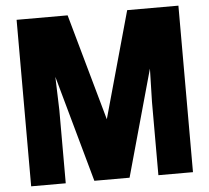

<svg xmlns="http://www.w3.org/2000/svg" viewBox="-54 -838 977 896"><g transform="rotate(-5 434.5 -390.0)"><path d="M814 0H652V-343L656 -499L517 0H352L213 -499L218 -343V0H56V-780H295L435 -281L574 -780H814Z"/></g></svg>

Font: Tanohe Sans
Style: Bold
Weight: 700
Designer: Village Type and Design LLC & Cristiano Sobral
Foundry: Cooper Hewitt Smithsonian Design Museum
Version: Version 1.00;September 29, 2021;FontCreator 13.0.0.2655 64-b